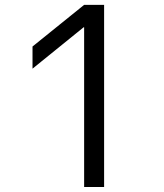

<svg xmlns="http://www.w3.org/2000/svg" viewBox="-20 -750 659 770"><path d="M317.4 0V-640.6H315.4L110.4 -474.6V-563.5L317.4 -730.5H397.5V0Z"/></svg>

Font: Mgen+ 1c regular
Style: Regular
Weight: 400
Designer: [Source Han Sans]
Ryoko NISHIZUKA  (kana & ideographs); Paul D. Hunt (Latin, Greek & Cyrillic); Wenlong ZHANG  (bopomofo
Version: Version 1.059.20150602